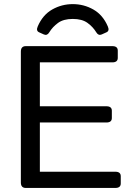

<svg xmlns="http://www.w3.org/2000/svg" viewBox="-20 -928 660 948"><path d="M166.5 -797.9Q190.9 -854.5 237.8 -881.1Q284.7 -907.7 339.4 -907.7Q394 -907.7 440.9 -881.1Q487.8 -854.5 512.2 -797.9Q522 -775.9 505.9 -768.6L481.9 -757.8Q465.8 -751 455.6 -768.1Q439 -795.4 412.1 -814.9Q385.3 -834.5 339.4 -834.5Q293.5 -834.5 266.6 -814.9Q239.7 -795.4 223.1 -768.1Q212.9 -751 196.8 -757.8L172.9 -768.6Q156.7 -775.9 166.5 -797.9ZM107.4 0Q83 0 83 -26.9V-673.3Q83 -700.2 107.4 -700.2H534.7Q561.5 -700.2 561.5 -678.2V-642.1Q561.5 -620.1 534.7 -620.1H176.8V-403.3H505.4Q532.2 -403.3 532.2 -381.3V-345.2Q532.2 -323.2 505.4 -323.2H176.8V-80.1H549.3Q576.2 -80.1 576.2 -58.1V-22Q576.2 0 549.3 0Z"/></svg>

Font: Istok Web
Style: Regular
Weight: 400
Designer: Andrey V. Panov
Foundry: Andrey V. Panov
Version: Version 1.0.2g